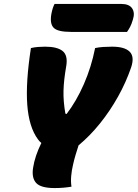

<svg xmlns="http://www.w3.org/2000/svg" viewBox="-20 -946 700 975"><path d="M343 2Q302 9 258 9Q187 9 163.5 -17Q140 -43 148 -94Q157 -153 190 -220Q181 -227 173 -238Q127 -300 118.5 -413.5Q110 -527 137 -702Q154 -706 172.5 -707.5Q191 -709 209 -709Q271 -709 298.5 -686.5Q326 -664 316 -608Q304 -540 302.5 -486Q301 -432 312 -369L318 -367Q368 -432 406 -519Q444 -606 463 -702Q482 -706 504 -707.5Q526 -709 549 -709Q613 -709 638.5 -683.5Q664 -658 646 -604Q620 -528 579.5 -455.5Q539 -383 488 -319.5Q437 -256 379 -208Q371 -184 363.5 -158.5Q356 -133 351 -110Q344 -81 341.5 -52Q339 -23 343 2ZM257 -926H596Q636 -926 651 -903.5Q666 -881 655 -847Q648 -823 640.5 -809Q633 -795 625 -784H340Q273 -784 252.5 -805Q232 -826 241 -876Q247 -907 257 -926Z"/></svg>

Font: Recursive Mn Csl St Blk
Style: Italic
Weight: 900
Italic angle: -15°
Monospace: yes
Version: Version 1.079;hotconv 1.0.112;makeotfexe 2.5.65598; ttfautoh